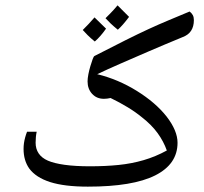

<svg xmlns="http://www.w3.org/2000/svg" viewBox="-20 -832 762 717"><path d="M308 -135Q221 -135 167.5 -152Q114 -169 89 -203Q68 -233 68 -276Q68 -287 69.5 -297.5Q71 -308 74 -319Q77 -330 81 -340H117Q115 -331 114 -320.5Q113 -310 113 -299Q113 -276 124.5 -259Q136 -242 159 -232Q182 -222 221.5 -216.5Q261 -211 316 -211Q374 -211 423 -216Q472 -221 516.5 -234Q561 -247 603 -270Q591 -304 568.5 -335Q546 -366 510 -394Q487 -413 457.5 -431Q428 -449 393 -466Q380 -463 368 -463Q341 -463 324 -481.5Q307 -500 307 -528Q307 -539 310 -554.5Q313 -570 317.5 -585Q322 -600 326 -611Q330 -622 333 -623Q401 -658 449 -682Q497 -706 535 -723.5Q573 -741 609 -756Q645 -771 688 -789Q696 -783 700 -775.5Q704 -768 704 -757Q704 -733 693.5 -717Q683 -701 661 -693Q593 -665 535 -640Q477 -615 429 -594Q381 -573 343 -555Q421 -536 491 -492.5Q561 -449 602 -397Q643 -344 643 -299Q643 -219 559.5 -177Q476 -135 308 -135ZM420 -721Q404 -734 393 -744.5Q382 -755 374 -764Q380 -770 391.5 -781.5Q403 -793 419 -812L462 -769Q450 -753 439.5 -741Q429 -729 420 -721ZM334 -677Q318 -690 307 -701Q296 -712 289 -720Q300 -731 311 -742.5Q322 -754 333 -767L376 -725Q355 -695 334 -677Z"/></svg>

Font: Noto Naskh Arabic UI
Style: Regular
Weight: 400
Designer: Monotype Design Team, David Williams, Mohamad Dakak and Nizar Qandah
Foundry: Monotype Imaging Inc.
Version: Version 2.014